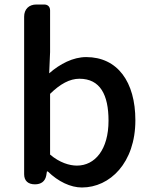

<svg xmlns="http://www.w3.org/2000/svg" viewBox="-20 -817 669 851"><path d="M87 -398V-45C87 -15 105 0 135 0C162 0 180 -13 185 -39L188 -57H192C238 -12 293 14 343 14C467 14 580 -95 580 -284C580 -454 501 -564 362 -564C304 -564 246 -534 198 -492L202 -586V-771C202 -787 192 -797 176 -797H144H141C108 -797 87 -776 87 -743ZM202 -333V-401C247 -445 289 -468 332 -468C424 -468 461 -397 461 -282C461 -154 401 -83 321 -83C288 -83 244 -96 202 -132V-266Z"/></svg>

Font: GenSenRounded2 TW M
Style: Regular
Weight: 500
Version: Version 2.100;PS 2.1;hotconv 16.6.51;makeotf.lib2.5.65220 DE